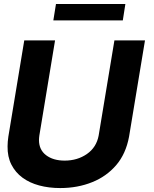

<svg xmlns="http://www.w3.org/2000/svg" viewBox="-20 -929 769 959"><path d="M593.4 -827.1H246.4L259.6 -909.1H606.2ZM280.5 10.3Q224.1 10.3 175.8 -2.7Q127.5 -15.6 92.2 -41.7Q56.8 -67.8 36.9 -106.9Q17 -146 17.8 -198.2Q17.8 -209.5 18.8 -221.6Q19.9 -233.7 21.7 -246.4L101.2 -727.3H255L176.5 -251.8Q175.8 -246.1 175.2 -240.6Q174.7 -235.1 174.7 -229.8Q174.7 -180.8 210.2 -153.8Q245.7 -126.8 302.9 -126.8Q366.5 -126.8 414.1 -159.8Q461.6 -192.8 472.7 -251.8L551.5 -727.3H704.2L624.6 -246.4Q608.7 -160.5 560 -103.7Q511.4 -47.6 441.4 -19.5Q368.3 10.3 280.5 10.3Z"/></svg>

Font: Linik Sans
Style: Bold Italic
Weight: 700
Italic angle: 9°
Designer: Fonts by Rasmus Andersson / Changes by Cristiano Sobral with parts from Marc Monis
Foundry: rsms
Version: Version 3.020; ttfautohint (v1.6)